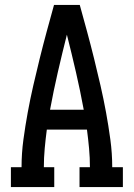

<svg xmlns="http://www.w3.org/2000/svg" viewBox="-20 -755 540 775"><path d="M24 0V-80H67Q67 -136 74.5 -191.5Q82 -247 92 -301.5Q102 -356 114.5 -410.5Q127 -465 140.5 -519.5Q154 -574 168.5 -627.5Q183 -681 198 -735H302Q317 -681 331.5 -627.5Q346 -574 359.5 -519.5Q373 -465 385.5 -410.5Q398 -356 408 -301.5Q418 -247 425.5 -191.5Q433 -136 433 -80H476V0H301V-80H343Q343 -118 339.5 -156Q336 -194 331 -232H169Q164 -194 160.5 -156Q157 -118 157 -80H199V0ZM182 -312H318Q304 -388 286.5 -464Q269 -540 250 -615Q231 -540 213.5 -464Q196 -388 182 -312Z"/></svg>

Font: Iosevka Curly Slab Medium
Style: Regular
Weight: 500
Monospace: yes
Designer: Belleve Invis
Foundry: Belleve Invis
Version: Version 22.1.2; ttfautohint (v1.8.4)